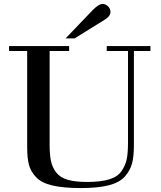

<svg xmlns="http://www.w3.org/2000/svg" viewBox="-20 -949 818 975"><path d="M118 -202V-690H26V-715H331V-690H232V-215Q232 -163 239 -130.5Q246 -98 266 -72.5Q286 -47 324 -36Q362 -25 422 -25Q491 -25 534 -38Q577 -51 597 -80Q617 -109 623.5 -140.5Q630 -172 630 -223V-690H522V-715H744V-690H660V-212Q660 -155 650.5 -119Q641 -83 614 -52.5Q587 -22 532 -8Q477 6 391 6Q302 6 246.5 -7Q191 -20 163.5 -49Q136 -78 127 -112Q118 -146 118 -202ZM359 -754H313L452 -899Q482 -929 501 -929Q516 -929 528.5 -917Q541 -905 541 -888Q541 -868 515 -851Z"/></svg>

Font: Justus
Style: Oldstyle
Weight: 500
Version: Version 001.000